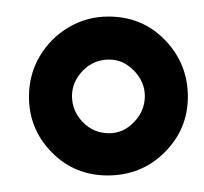

<svg xmlns="http://www.w3.org/2000/svg" viewBox="-20 -808 247 232"><path d="M110 -596Q70 -596 42.5 -624Q15 -652 15 -691Q15 -718 28 -740Q41 -762 63 -775Q85 -788 111 -788Q152 -788 179.5 -759.5Q207 -731 207 -691Q207 -652 179 -624Q151 -596 110 -596ZM112 -647Q129 -647 142 -660.5Q155 -674 155 -692Q155 -709 142 -722.5Q129 -736 112 -736Q93 -736 80 -722.5Q67 -709 67 -692Q67 -674 80 -660.5Q93 -647 112 -647Z"/></svg>

Font: Farlight84_Sys_V01
Style: Regular
Weight: 400
Designer: Ryoko NISHIZUKA  (kana, bopomofo & ideographs); Paul D. Hunt (Latin, Greek & Cyrillic); Sandoll Communications , Soo-you
Foundry: Adobe
Version: Version 2.004;October 29, 2024;FontCreator 14.0.0.2814 64-bi